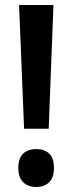

<svg xmlns="http://www.w3.org/2000/svg" viewBox="-20 -734 298 765"><path d="M174 -221H76L56 -714H193ZM53 -65Q53 -103 72 -121.5Q91 -140 125 -140Q157 -140 176 -122Q195 -104 195 -65Q195 -26 175.5 -7.5Q156 11 125 11Q92 11 72.5 -8Q53 -27 53 -65Z"/></svg>

Font: Avrile Sans Condensed SemiBold
Style: Regular
Weight: 600
Width: 3
Designer: Monotype Design Team
Foundry: Monotype Imaging Inc.
Version: Version 2.001;September 10, 2019;FontCreator 11.5.0.2425 64-